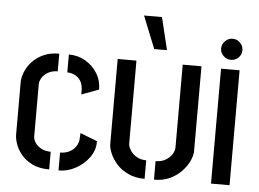

<svg xmlns="http://www.w3.org/2000/svg" viewBox="-53 -823 1210 897"><g transform="rotate(5 552.5 -375.0)"><path d="M208 0Q161 0 128.5 -16Q96 -32 76.5 -56Q57 -80 48.5 -105Q40 -130 40 -148V-395Q40 -416 50 -441.5Q60 -467 80.5 -490Q101 -513 133 -528Q165 -543 208 -543V-460Q182 -460 163 -449Q144 -438 134.5 -422.5Q125 -407 125 -392V-148Q125 -133 135 -118Q145 -103 163.5 -93Q182 -83 208 -83ZM252 1V-83Q275 -83 294 -92Q313 -101 325 -118Q337 -135 338 -159L339 -182L419 -151Q420 -110 395.5 -75.5Q371 -41 332.5 -20Q294 1 252 1ZM327 -362V-386Q325 -413 314 -428.5Q303 -444 286.5 -451.5Q270 -459 253 -459V-543Q296 -543 331 -522.5Q366 -502 387 -468Q408 -434 408 -392Z M648 -603 587 -755H671L708 -603ZM700 5V-82Q727 -82 746.5 -93.5Q766 -105 776.5 -121.5Q787 -138 787 -155V-542H875V-144Q875 -125 864 -100Q853 -75 831 -51Q809 -27 776.5 -11Q744 5 700 5ZM656 5Q613 5 579.5 -10.5Q546 -26 525 -49.5Q504 -73 493 -98.5Q482 -124 482 -144V-542H570V-155Q570 -139 580.5 -122Q591 -105 610.5 -93.5Q630 -82 656 -82Z M967 0V-539H1054V0ZM1009 -584Q989 -584 974 -598.5Q959 -613 959 -633Q959 -653 974 -668Q989 -683 1009 -683Q1030 -683 1044.5 -668Q1059 -653 1059 -633Q1059 -613 1044.5 -598.5Q1030 -584 1009 -584Z"/></g></svg>

Font: Stick No Bills Medium
Style: Regular
Weight: 500
Version: Version 2.000